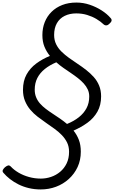

<svg xmlns="http://www.w3.org/2000/svg" viewBox="-76 -1035 894 1504"><path d="M243 449Q194 449 150 438.5Q106 428 69 409.5Q32 391 2 367.5Q-28 344 -50 318Q-59 307 -53.5 296Q-48 285 -37 275Q-22 263 -12 261Q-2 259 9 270Q33 296 69.5 317.5Q106 339 151 351.5Q196 364 244 364Q285 364 324.5 350.5Q364 337 395.5 310.5Q427 284 446 245Q465 206 465 154Q465 113 449.5 81.5Q434 50 408.5 23.5Q383 -3 351 -26Q319 -49 285 -72.5Q251 -96 218.5 -121Q186 -146 160.5 -176.5Q135 -207 119.5 -245Q104 -283 104 -331Q104 -401 132 -451.5Q160 -502 208 -537.5Q256 -573 315 -597Q288 -630 272 -669.5Q256 -709 256 -760Q256 -815 274.5 -861.5Q293 -908 328 -942.5Q363 -977 412 -996Q461 -1015 523 -1015Q576 -1015 626.5 -998Q677 -981 720 -953.5Q763 -926 790 -894Q800 -884 798 -873Q796 -862 782 -850Q771 -838 759 -836.5Q747 -835 737 -843Q712 -867 679 -886.5Q646 -906 606.5 -918Q567 -930 521 -930Q470 -930 430.5 -910.5Q391 -891 369.5 -853Q348 -815 348 -761Q348 -721 363.5 -689Q379 -657 405.5 -631Q432 -605 464.5 -581.5Q497 -558 532 -535Q567 -512 599.5 -486.5Q632 -461 658.5 -431.5Q685 -402 700.5 -364.5Q716 -327 716 -280Q716 -211 687 -160Q658 -109 609 -73.5Q560 -38 500 -12Q526 20 541.5 60Q557 100 557 153Q557 219 532 273Q507 327 463 367Q419 407 362.5 428Q306 449 243 449ZM449 -64Q503 -86 541.5 -116.5Q580 -147 601.5 -187Q623 -227 623 -279Q623 -309 611.5 -334Q600 -359 580 -381Q560 -403 534.5 -423Q509 -443 480 -462.5Q451 -482 421.5 -502.5Q392 -523 365 -547Q313 -525 275 -494.5Q237 -464 216.5 -424Q196 -384 196 -332Q196 -300 207 -273Q218 -246 237.5 -224Q257 -202 282.5 -182.5Q308 -163 336.5 -144.5Q365 -126 394 -106Q423 -86 449 -64Z"/></svg>

Font: Playwrite TZ
Style: Regular
Weight: 400
Designer: Veronika Burian, José Scaglione
Foundry: TypeTogether
Version: Version 1.002